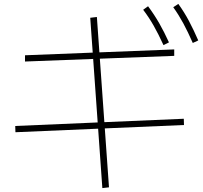

<svg xmlns="http://www.w3.org/2000/svg" viewBox="-20 -875 1040 983"><path d="M504 88 442 -784 476 -788 538 84ZM59 -198 58 -230 921 -267 922 -235ZM108 -560V-592L872 -622V-589ZM817 -644Q791 -701 766.5 -744Q742 -787 713 -825L738 -843Q770 -800 795.5 -755.5Q821 -711 845 -658ZM967 -655Q942 -712 918.5 -755.5Q895 -799 867 -838L893 -855Q924 -812 948 -766.5Q972 -721 995 -668Z"/></svg>

Font: M PLUS 2 Thin ExtraLight
Style: Regular
Weight: 250
Version: Version 1.001